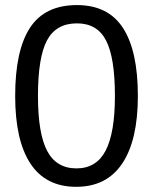

<svg xmlns="http://www.w3.org/2000/svg" viewBox="-20 -718 596 748"><path d="M517.1 -344.2Q517.1 -171.9 456.3 -81.1Q395.5 9.8 276.9 9.8Q158.2 9.8 98.6 -80.6Q39.1 -170.9 39.1 -344.2Q39.1 -521.5 96.9 -609.9Q154.8 -698.2 279.8 -698.2Q401.4 -698.2 459.2 -608.9Q517.1 -519.5 517.1 -344.2ZM427.7 -344.2Q427.7 -493.2 393.3 -560.1Q358.9 -627 279.8 -627Q198.7 -627 163.3 -561Q127.9 -495.1 127.9 -344.2Q127.9 -197.8 163.8 -129.9Q199.7 -62 277.8 -62Q355.5 -62 391.6 -131.3Q427.7 -200.7 427.7 -344.2Z"/></svg>

Font: Arimo Nerd Font
Style: Regular
Weight: 400
Designer: Steve Matteson
Foundry: Monotype Imaging Inc.
Version: Version 1.33;Nerd Fonts 3.2.1